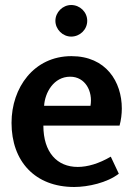

<svg xmlns="http://www.w3.org/2000/svg" viewBox="-20 -735 534 766"><path d="M328 -652C328 -687 299 -715 264 -715C230 -715 201 -686 201 -652C201 -618 230 -589 264 -589C299 -589 328 -617 328 -652ZM265 -511C115 -511 26 -385 26 -245C26 -91 120 11 276 11C331 11 408 -6 454 -42L422 -110C374 -82 329 -69 290 -69C208 -69 153 -127 153 -234H457C463 -256 466 -280 466 -302C466 -409 403 -511 265 -511ZM260 -429C320 -429 351 -371 341 -313H156C159 -365 194 -429 260 -429Z"/></svg>

Font: Rosario
Style: Bold
Weight: 700
Designer: Hector Gatti
Foundry: Omnibus Type
Version: Version 1.100